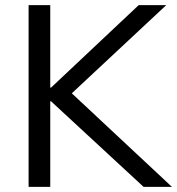

<svg xmlns="http://www.w3.org/2000/svg" viewBox="-20 -725 687 745"><path d="M91 0V-705H175V-385H178L518 -705H625L233 -339L236 -384L647 0H537L178 -332H175V0Z"/></svg>

Font: Nunito Sans 11pt
Style: Regular
Weight: 400
Version: Version 3.101;gftools[0.9.27]